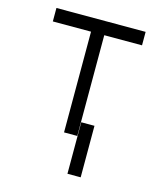

<svg xmlns="http://www.w3.org/2000/svg" viewBox="-109 -625 745 886"><g transform="rotate(15 263.0 -182.0)"><path d="M50.1 -481.2V-545.5H476.2V-481.2H295.8V0H232.6V-481.2ZM360.4 -65.7V180.4H297.2V-65.7Z"/></g></svg>

Font: Inter UI Light
Style: Regular
Weight: 300
Designer: Rasmus Andersson
Foundry: rsms
Version: 3.2;8d6f07862